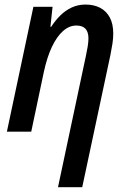

<svg xmlns="http://www.w3.org/2000/svg" viewBox="-20 -570 550 831"><path d="M231 240.2 351.6 -327.1Q356.4 -349.1 359.6 -368.9Q362.8 -388.7 362.8 -404.3Q362.8 -431.2 350.1 -445.3Q337.4 -459.5 310.5 -459.5Q279.8 -459.5 252.9 -435.8Q226.1 -412.1 204.8 -367.4Q183.6 -322.8 169.9 -259.3L115.2 0H9.8L124.5 -540.5H207.5L198.2 -454.1H201.7Q219.2 -481.4 241.2 -503.2Q263.2 -524.9 290.5 -537.6Q317.9 -550.3 350.1 -550.3Q386.2 -550.3 413.1 -536.4Q439.9 -522.5 455.1 -494.6Q470.2 -466.8 470.2 -424.3Q470.2 -404.3 466.6 -380.4Q462.9 -356.4 458 -332.5L335.9 240.2Z"/></svg>

Font: Open Sans SemiCondensed SemiBold
Style: Italic
Weight: 600
Width: 4
Italic angle: -12°
Designer: Monotype Design Team
Foundry: Monotype Imaging Inc.
Version: Version 3.000